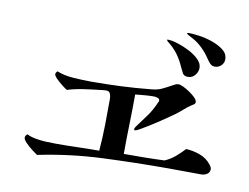

<svg xmlns="http://www.w3.org/2000/svg" viewBox="-74 -914 1148 885"><g transform="rotate(10 500.0 -471.5)"><path d="M950 -209Q950 -193 938 -185Q926 -177 911 -177Q872 -177 832.5 -177.5Q793 -178 754 -178Q603 -178 451 -171.5Q299 -165 150 -134Q142 -139 125 -152Q108 -165 94 -179.5Q80 -194 80 -203Q80 -208 83 -212.5Q86 -217 90 -220Q107 -211 132 -206.5Q157 -202 183 -201Q209 -200 228 -200Q278 -200 328.5 -201.5Q379 -203 429 -203Q434 -264 435 -325.5Q436 -387 436 -448Q436 -459 431.5 -470.5Q427 -482 413 -482Q405 -482 397 -481Q389 -480 381 -479Q344 -475 306.5 -469.5Q269 -464 233 -453Q226 -457 210.5 -469Q195 -481 181.5 -494.5Q168 -508 168 -515Q168 -520 170.5 -523.5Q173 -527 176 -530Q209 -516 255 -513Q301 -510 338 -510Q406 -510 475 -513Q544 -516 613 -523Q642 -525 662 -534Q682 -543 707 -557Q714 -561 721.5 -564.5Q729 -568 736 -568Q744 -568 759 -561Q774 -554 790 -543Q806 -532 817 -521Q828 -510 828 -501Q828 -494 823 -490Q821 -488 817.5 -486.5Q814 -485 812 -483Q795 -472 780 -458.5Q765 -445 748 -432Q742 -428 724.5 -415.5Q707 -403 683.5 -387.5Q660 -372 637 -357.5Q614 -343 597 -333.5Q580 -324 576 -324Q570 -324 570 -329Q570 -332 572.5 -336Q575 -340 576 -342Q600 -374 621 -403Q642 -432 658 -470Q661 -473 661 -478Q661 -487 651 -490Q641 -493 634 -493Q612 -493 590.5 -491Q569 -489 547 -487Q547 -417 545 -347.5Q543 -278 543 -208Q590 -208 638 -208.5Q686 -209 733 -211Q759 -222 781 -240.5Q803 -259 822 -280Q854 -279 887 -267Q920 -255 940 -229Q943 -225 946.5 -219.5Q950 -214 950 -209ZM818 -659Q818 -640 805 -624.5Q792 -609 772 -609Q754 -609 747.5 -620.5Q741 -632 735 -645Q720 -680 701 -705.5Q682 -731 652 -754Q651 -756 650 -757.5Q649 -759 647 -760Q649 -762 653 -762Q670 -762 697.5 -753.5Q725 -745 752.5 -731Q780 -717 799 -698.5Q818 -680 818 -659ZM928 -718Q928 -701 915.5 -689Q903 -677 886 -677Q872 -677 862.5 -687.5Q853 -698 846 -709Q831 -732 809.5 -753Q788 -774 764 -787Q756 -792 748 -795.5Q740 -799 733 -806Q735 -809 742 -809Q761 -809 792 -804.5Q823 -800 854 -789Q885 -778 906.5 -761Q928 -744 928 -718Z"/></g></svg>

Font: Kaisei HarunoUmi
Style: Regular
Weight: 400
Designer: Font-Kai, 金井和夫
Foundry: KAZUO KANAI
Version: Version 5.003